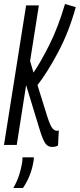

<svg xmlns="http://www.w3.org/2000/svg" viewBox="-28 -727 400 963"><path d="M-8 0 103 -700H167L123 -421L140 -363Q176 -415 220 -503Q264 -591 298 -707L352 -691Q317 -565 263 -464Q209 -363 160 -300L209 -143Q224 -96 235 -83.5Q246 -71 257 -71Q260 -71 262.5 -71.5Q265 -72 267 -73L263 3Q250 10 233 10Q213 10 200 -7Q187 -24 170 -80L103 -300L56 0ZM85 62H142Q142 73 139 88Q126 160 87 216H39Q58 182 67.5 152.5Q77 123 82 94Q85 78 85 62Z"/></svg>

Font: Georama ExtraCondensed
Style: Italic
Weight: 400
Width: 2
Italic angle: -9°
Designer: Jean-Baptiste Levee
Foundry: Production Type
Version: Version 1.000